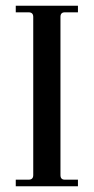

<svg xmlns="http://www.w3.org/2000/svg" viewBox="-20 -650 327 670"><path d="M35 0V-23H80Q96 -23 96 -39V-591Q96 -607 80 -607H35V-630H252V-607H206Q191 -607 191 -591V-39Q191 -23 206 -23H252V0Z"/></svg>

Font: Arapey
Style: Regular
Weight: 400
Designer: Eduardo Rodriguez Tunni
Foundry: Eduardo Rodriguez Tunni
Version: Version 4.000